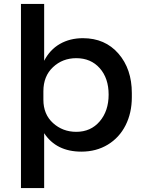

<svg xmlns="http://www.w3.org/2000/svg" viewBox="-20 -750 734 970"><path d="M203.1 200.2H85.9V-730H203.1V-442.9Q231.9 -499 282.7 -528.1Q333.5 -557.1 398.9 -557.1Q510.7 -557.1 578.4 -479.2Q646 -401.4 646 -279.8V-258.8Q646 -179.7 614.5 -117.2Q583 -54.7 524.7 -19.3Q466.3 16.1 391.1 16.1Q264.6 16.1 203.1 -77.1ZM365.2 -84Q438.5 -84 483.6 -136.7Q528.8 -189.5 528.8 -272Q528.8 -355 483.9 -405.5Q439 -456.1 365.2 -456.1Q295.9 -456.1 247.6 -410.6Q199.2 -365.2 199.2 -289.1V-246.1Q199.2 -172.4 248 -128.2Q296.9 -84 365.2 -84Z"/></svg>

Font: Sora Medium
Style: Regular
Weight: 500
Designer: Jonathan Barnbrook, Julián Moncada
Foundry: Barnbrook Fonts
Version: Version 2.000